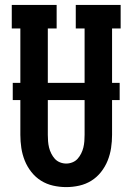

<svg xmlns="http://www.w3.org/2000/svg" viewBox="-20 -755 540 783"><path d="M250 8Q223 8 196.5 2Q170 -4 147.5 -18Q125 -32 108 -53.5Q91 -75 81 -100Q71 -125 67 -151.5Q63 -178 63 -205V-639H28V-735H211V-639H175V-205Q175 -192 176 -179Q177 -166 180 -153.5Q183 -141 189 -129Q195 -117 203.5 -107.5Q212 -98 224.5 -93Q237 -88 250 -88Q263 -88 275.5 -93Q288 -98 296.5 -107.5Q305 -117 311 -129Q317 -141 320 -153.5Q323 -166 324 -179Q325 -192 325 -205V-639H289V-735H472V-639H437V-205Q437 -178 433 -151.5Q429 -125 419 -100Q409 -75 392 -53.5Q375 -32 352.5 -18Q330 -4 303.5 2Q277 8 250 8ZM32 -347V-417H468V-347Z"/></svg>

Font: Iosevka Gothic
Style: Bold
Weight: 700
Monospace: yes
Designer: Belleve Invis
Foundry: Belleve Invis
Version: Version 15.5.1; ttfautohint (v1.8.4)